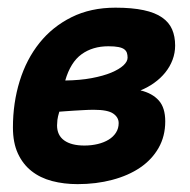

<svg xmlns="http://www.w3.org/2000/svg" viewBox="-20 -466 487 493"><path d="M13.2 -138.7Q13.2 -201.7 30.5 -257.8Q47.9 -314 81.3 -355.7Q114.7 -397.5 163.8 -421.9Q212.9 -446.3 276.4 -446.3Q319.3 -446.3 348.9 -439.9Q378.4 -433.6 396.2 -421.1Q414.1 -408.7 421.9 -390.6Q429.7 -372.6 429.7 -349.1Q429.7 -330.1 423.1 -312.5Q416.5 -294.9 404.5 -280Q392.6 -265.1 376.2 -253.4Q359.9 -241.7 340.8 -233.9Q371.1 -226.6 387.7 -208Q404.3 -189.5 404.3 -154.3Q404.3 -116.2 387.2 -86.2Q370.1 -56.2 339.8 -35.6Q309.6 -15.1 268.3 -4.2Q227.1 6.8 179.2 6.8Q144 6.8 113.5 -1.2Q83 -9.3 60.8 -26.9Q38.6 -44.4 25.9 -72Q13.2 -99.6 13.2 -138.7ZM132.3 -179.2Q128.4 -166.5 127.4 -158.2Q126.5 -149.9 126.5 -144Q126.5 -118.7 144.8 -105.5Q163.1 -92.3 196.8 -92.3Q214.8 -92.3 231 -96.2Q247.1 -100.1 259 -107.4Q271 -114.7 277.8 -125.5Q284.7 -136.2 284.7 -149.9Q284.7 -164.6 270.8 -174.3Q256.8 -184.1 221.2 -184.1Q208 -184.1 195.1 -183.3Q182.1 -182.6 170.2 -181.9Q158.2 -181.2 148.4 -180.4Q138.7 -179.7 132.3 -179.2ZM147.5 -259.3Q185.5 -259.8 215.3 -265.4Q245.1 -271 265.6 -279.5Q286.1 -288.1 296.9 -298.1Q307.6 -308.1 307.6 -317.9Q307.6 -324.7 305.9 -330.1Q304.2 -335.4 299.1 -339.4Q293.9 -343.3 284.2 -345.2Q274.4 -347.2 258.3 -347.2Q217.8 -347.2 189.5 -326.7Q161.1 -306.2 147.5 -259.3Z"/></svg>

Font: PT Astra Sans
Style: Bold Italic
Weight: 700
Italic angle: -16°
Designer: A.Korolkova, I. Chaeva
Foundry: ParaType Ltd
Version: Version 1.002W